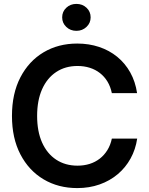

<svg xmlns="http://www.w3.org/2000/svg" viewBox="-20 -964 770 995"><path d="M380.4 10.7Q282.2 10.7 205.8 -34.7Q129.4 -80.1 85.7 -164.1Q42 -248 42 -363.3Q42 -479 85.7 -563.2Q129.4 -647.5 205.8 -692.9Q282.2 -738.3 380.4 -738.3Q440.9 -738.3 493.7 -720.7Q546.4 -703.1 587.4 -669.7Q628.4 -636.2 655 -588.6Q681.6 -541 690.4 -481.4H559.6Q552.7 -515.1 536.9 -541.3Q521 -567.4 497.8 -585.4Q474.6 -603.5 445.1 -612.8Q415.5 -622.1 381.8 -622.1Q318.4 -622.1 271.2 -590.8Q224.1 -559.6 198.2 -501.7Q172.4 -443.8 172.4 -363.3Q172.4 -282.7 198.2 -225.1Q224.1 -167.5 271.2 -136.5Q318.4 -105.5 381.8 -105.5Q415.5 -105.5 444.8 -114.7Q474.1 -124 497.3 -142.1Q520.5 -160.2 536.6 -186.3Q552.7 -212.4 559.6 -245.6H690.9Q682.6 -189.5 656.7 -142.6Q630.9 -95.7 590.1 -61.3Q549.3 -26.9 496.1 -8.1Q442.9 10.7 380.4 10.7ZM376 -804.2Q344.7 -804.2 323.5 -824.5Q302.2 -844.7 302.2 -874Q302.2 -903.8 323.5 -923.8Q344.7 -943.8 376 -943.8Q407.2 -943.8 428.5 -923.8Q449.7 -903.8 449.7 -874Q449.7 -844.7 428.2 -824.5Q406.7 -804.2 376 -804.2Z"/></svg>

Font: Inter 24pt SemiBold
Style: Regular
Weight: 600
Designer: Rasmus Andersson
Foundry: rsms
Version: Version 4.001;git-66647c0bb